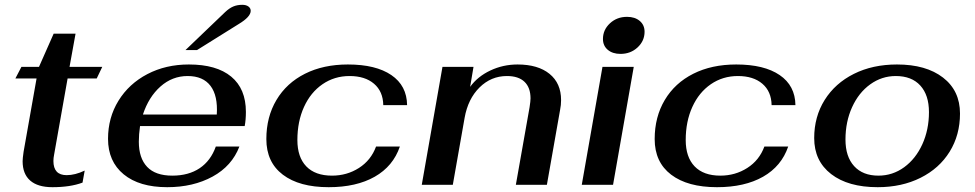

<svg xmlns="http://www.w3.org/2000/svg" viewBox="-20 -768 4054 798"><path d="M74 -98Q74 -109 78 -137L132 -442H44L69 -490H142L203 -628H294L269 -490H405L382 -442H261L205 -126Q202 -111 202 -99Q202 -40 257 -40Q292 -40 332 -59L323 -9Q272 10 198 10Q137 10 105.5 -17.5Q74 -45 74 -98Z M557 -179Q557 -111 591.5 -74.5Q626 -38 696 -38Q764 -38 810 -69Q856 -100 877 -159H975Q944 -78 863.5 -34Q783 10 675 10Q559 10 494 -43.5Q429 -97 429 -191Q429 -279 472.5 -349.5Q516 -420 592.5 -460Q669 -500 765 -500Q880 -500 941 -449.5Q1002 -399 1002 -303Q1002 -270 997 -244H562Q557 -209 557 -179ZM574 -292H881Q886 -370 855 -411Q824 -452 760 -452Q696 -452 647 -408.5Q598 -365 574 -292ZM916 -718Q933 -734 949.5 -741Q966 -748 987 -748Q1003 -748 1012.5 -741Q1022 -734 1022 -723Q1022 -698 972 -668L799 -560H751Z M1087 -190Q1087 -282 1129 -352.5Q1171 -423 1247.5 -461.5Q1324 -500 1426 -500Q1542 -500 1606.5 -456Q1671 -412 1672 -331H1573Q1572 -388 1534.5 -420Q1497 -452 1433 -452Q1370 -452 1320.5 -418Q1271 -384 1243.5 -323.5Q1216 -263 1216 -186Q1216 -115 1253 -76.5Q1290 -38 1360 -38Q1422 -38 1472 -70Q1522 -102 1543 -159H1642Q1614 -77 1537.5 -33.5Q1461 10 1346 10Q1224 10 1155.5 -42Q1087 -94 1087 -190Z M1819 -490H1948L1934 -407Q1965 -450 2018 -475Q2071 -500 2131 -500Q2216 -500 2264 -461Q2312 -422 2312 -352Q2312 -331 2308 -312L2253 0H2124L2181 -322Q2185 -348 2185 -359Q2185 -404 2160 -428Q2135 -452 2087 -452Q2021 -452 1973 -404.5Q1925 -357 1911 -278L1862 0H1733Z M2486 -606Q2486 -644 2515 -671Q2544 -698 2586 -698Q2619 -698 2639 -681Q2659 -664 2659 -636Q2659 -598 2630 -571Q2601 -544 2559 -544Q2526 -544 2506 -561Q2486 -578 2486 -606ZM2484 -490H2614L2528 0H2398Z M2701 -190Q2701 -282 2743 -352.5Q2785 -423 2861.5 -461.5Q2938 -500 3040 -500Q3156 -500 3220.5 -456Q3285 -412 3286 -331H3187Q3186 -388 3148.5 -420Q3111 -452 3047 -452Q2984 -452 2934.5 -418Q2885 -384 2857.5 -323.5Q2830 -263 2830 -186Q2830 -115 2867 -76.5Q2904 -38 2974 -38Q3036 -38 3086 -70Q3136 -102 3157 -159H3256Q3228 -77 3151.5 -33.5Q3075 10 2960 10Q2838 10 2769.5 -42Q2701 -94 2701 -190Z M3364 -194Q3364 -283 3407.5 -352.5Q3451 -422 3529 -461Q3607 -500 3708 -500Q3829 -500 3899.5 -445.5Q3970 -391 3970 -296Q3970 -207 3927 -137.5Q3884 -68 3806 -29Q3728 10 3628 10Q3505 10 3434.5 -44.5Q3364 -99 3364 -194ZM3841 -302Q3841 -373 3805 -412.5Q3769 -452 3703 -452Q3645 -452 3597 -417.5Q3549 -383 3521.5 -322.5Q3494 -262 3494 -188Q3494 -117 3530 -77.5Q3566 -38 3631 -38Q3690 -38 3738 -73Q3786 -108 3813.5 -168.5Q3841 -229 3841 -302Z"/></svg>

Font: Fahkwang SemiBold
Style: Italic
Weight: 600
Italic angle: -10°
Version: Version 1.000; ttfautohint (v1.6)